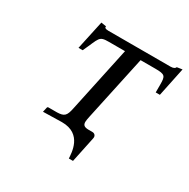

<svg xmlns="http://www.w3.org/2000/svg" viewBox="-132 -563 789 801"><g transform="rotate(30 262.5 -162.5)"><path d="M287 -76 354 -388H425C472 -388 476 -382 476 -341V-303H496L525 -442L499 -438C498 -432 490 -427 476 -427H176C161 -427 156 -432 159 -438L134 -442L104 -303H124C160 -379 152 -388 202 -388H279L212 -74C204 -35 196 -26 161 -25H120C117 -25 114 -23 114 -20L109 2L197 0H200C298 0 298 92 300 117H320L346 -7C349 -20 340 -28 330 -28H313C291 -28 283 -34 283 -50C283 -57 285 -65 287 -76Z"/></g></svg>

Font: Libertinus Serif
Style: Italic
Weight: 400
Italic angle: -12°
Designer: Philipp H. Poll, Khaled Hosny
Foundry: Caleb Maclennan
Version: Version 7.050;RELEASE